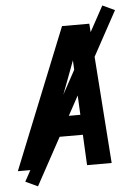

<svg xmlns="http://www.w3.org/2000/svg" viewBox="-74 -870 711 1003"><g transform="rotate(-5 281.0 -368.0)"><path d="M-14 0H114L175 -160H341L349 0H478L425 -735H282ZM215 -265 300 -490Q306 -506 311.5 -521Q317 -536 323 -552Q324 -536 324.5 -521Q325 -506 326 -490L337 -265ZM84 88 565 -794 501 -824 20 58Z"/></g></svg>

Font: Iosevka Sparkle Oblique
Style: Bold
Weight: 700
Italic angle: -9°
Designer: Belleve Invis
Foundry: Belleve Invis
Version: Version 4.5.0; ttfautohint (v1.8.3)